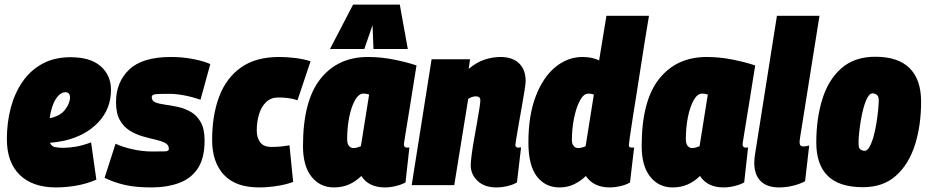

<svg xmlns="http://www.w3.org/2000/svg" viewBox="-20 -809 4056 839"><path d="M401 -24Q360 -6 314 2Q268 10 225 10Q122 10 66 -45Q10 -100 10 -201Q10 -273 27 -337.5Q44 -402 78.5 -452Q113 -502 165.5 -530.5Q218 -559 288 -559Q375 -559 420 -519.5Q465 -480 465 -416Q465 -333 409 -274Q353 -215 260 -194Q227 -187 198 -185Q205 -170 219.5 -166.5Q234 -163 258 -163Q279 -163 310.5 -168Q342 -173 378 -187ZM266 -406Q243 -406 224 -376.5Q205 -347 197 -293Q207 -294 215 -297Q248 -307 266.5 -332.5Q285 -358 286 -382Q286 -406 266 -406Z M437 -32 485 -181Q514 -167 558 -157Q602 -147 644 -147Q682 -147 700 -147.5Q718 -148 718 -158Q718 -176 701.5 -184.5Q685 -193 658.5 -199Q632 -205 602.5 -213.5Q573 -222 546.5 -238.5Q520 -255 503.5 -284.5Q487 -314 487 -363Q487 -450 544.5 -505Q602 -560 727 -560Q778 -560 824 -551Q870 -542 899 -529L856 -373Q823 -385 786.5 -392Q750 -399 719 -399Q679 -399 661 -397.5Q643 -396 643 -385Q643 -368 659.5 -361.5Q676 -355 702.5 -351.5Q729 -348 758.5 -341.5Q788 -335 814 -320Q840 -305 857 -275.5Q874 -246 874 -195Q874 -117 844 -72.5Q814 -28 761.5 -9Q709 10 641 10Q571 10 523 -1.5Q475 -13 437 -32Z M1112 10Q1010 10 958.5 -45Q907 -100 907 -197Q907 -306 938 -387.5Q969 -469 1033.5 -514.5Q1098 -560 1200 -560Q1238 -560 1274.5 -555Q1311 -550 1337 -541L1280 -371Q1259 -378 1238.5 -380.5Q1218 -383 1196 -383Q1164 -383 1143 -363Q1122 -343 1112 -310Q1102 -277 1102 -239Q1102 -207 1117 -187Q1132 -167 1166 -167Q1186 -167 1203.5 -168.5Q1221 -170 1245 -174L1261 -14Q1229 -2 1188 4Q1147 10 1112 10Z M1662 10Q1591 10 1559 -40Q1533 -15 1504 -2.5Q1475 10 1439 10Q1379 10 1341.5 -36.5Q1304 -83 1304 -171Q1304 -368 1380 -464Q1456 -560 1588 -560Q1645 -560 1702 -548.5Q1759 -537 1800 -523Q1785 -428 1775 -366.5Q1765 -305 1759 -268Q1753 -231 1750 -212.5Q1747 -194 1746 -187Q1745 -180 1745 -179Q1745 -164 1758 -164Q1760 -164 1763 -164Q1766 -164 1769 -165L1752 -12Q1737 -3 1711.5 3.5Q1686 10 1662 10ZM1557 -170 1593 -396Q1587 -398 1580.5 -399Q1574 -400 1568 -400Q1548 -400 1532 -372.5Q1516 -345 1506.5 -299.5Q1497 -254 1497 -200Q1497 -181 1505 -171.5Q1513 -162 1524 -162Q1532 -162 1541 -164.5Q1550 -167 1557 -170ZM1422 -595 1523 -789H1727L1762 -595H1612L1608 -699L1572 -595Z M1866 -550H2034L2028 -508Q2064 -538 2099 -549Q2134 -560 2167 -560Q2219 -560 2248 -532.5Q2277 -505 2277 -454Q2277 -445 2272.5 -415.5Q2268 -386 2261 -347.5Q2254 -309 2247.5 -271Q2241 -233 2236.5 -206.5Q2232 -180 2232 -176Q2232 -164 2245 -164Q2248 -164 2251 -164.5Q2254 -165 2257 -165L2239 -12Q2223 -2 2198 4Q2173 10 2149 10Q2097 10 2067 -18.5Q2037 -47 2037 -87Q2037 -102 2041 -132.5Q2045 -163 2051.5 -200Q2058 -237 2064.5 -273Q2071 -309 2075 -335.5Q2079 -362 2079 -370Q2079 -388 2060 -388Q2043 -388 2026 -377L1965 0H1779Z M2644 10Q2574 10 2540 -40Q2519 -19 2490 -4.5Q2461 10 2425 10Q2363 10 2326 -38Q2289 -86 2289 -186Q2289 -306 2321.5 -389.5Q2354 -473 2407.5 -516.5Q2461 -560 2525 -560Q2568 -560 2598 -545L2630 -740H2816Q2816 -740 2811 -710.5Q2806 -681 2798 -631.5Q2790 -582 2781 -523Q2772 -464 2762.5 -404.5Q2753 -345 2745 -294.5Q2737 -244 2732.5 -211.5Q2728 -179 2728 -175Q2728 -164 2740 -164Q2742 -164 2745 -164Q2748 -164 2751 -165L2733 -12Q2718 -2 2692.5 4Q2667 10 2644 10ZM2506 -162Q2521 -162 2539 -170L2575 -396Q2569 -398 2563 -399Q2557 -400 2551 -400Q2530 -400 2513.5 -368.5Q2497 -337 2488 -290.5Q2479 -244 2479 -196Q2479 -181 2486.5 -171.5Q2494 -162 2506 -162Z M3142 10Q3071 10 3039 -40Q3013 -15 2984 -2.5Q2955 10 2919 10Q2859 10 2821.5 -36.5Q2784 -83 2784 -171Q2784 -368 2860 -464Q2936 -560 3068 -560Q3125 -560 3182 -548.5Q3239 -537 3280 -523Q3265 -428 3255 -366.5Q3245 -305 3239 -268Q3233 -231 3230 -212.5Q3227 -194 3226 -187Q3225 -180 3225 -179Q3225 -164 3238 -164Q3240 -164 3243 -164Q3246 -164 3249 -165L3232 -12Q3217 -3 3191.5 3.5Q3166 10 3142 10ZM3037 -170 3073 -396Q3067 -398 3060.5 -399Q3054 -400 3048 -400Q3028 -400 3012 -372.5Q2996 -345 2986.5 -299.5Q2977 -254 2977 -200Q2977 -181 2985 -171.5Q2993 -162 3004 -162Q3012 -162 3021 -164.5Q3030 -167 3037 -170Z M3375 -740H3561L3476 -207Q3474 -194 3474 -187Q3474 -169 3490 -169Q3500 -169 3516 -173L3498 -17Q3476 -5 3445.5 2.5Q3415 10 3385 10Q3331 10 3303.5 -18Q3276 -46 3276 -98Q3276 -118 3281 -145Z M3751 9Q3647 9 3597 -40.5Q3547 -90 3547 -186Q3547 -291 3573.5 -376Q3600 -461 3657 -511Q3714 -561 3805 -561Q3905 -561 3955 -511Q4005 -461 4005 -365Q4005 -260 3978 -175.5Q3951 -91 3895 -41Q3839 9 3751 9ZM3759 -150Q3770 -150 3780 -168Q3790 -186 3797.5 -213.5Q3805 -241 3810 -272Q3815 -303 3817.5 -330Q3820 -357 3820 -373Q3819 -390 3810.5 -395.5Q3802 -401 3792 -401Q3781 -401 3771 -383Q3761 -365 3753.5 -337.5Q3746 -310 3741 -279Q3736 -248 3733.5 -221Q3731 -194 3732 -178Q3732 -161 3740.5 -155.5Q3749 -150 3759 -150Z"/></svg>

Font: Georama Semi Condensed Black
Style: Italic
Weight: 900
Width: 4
Italic angle: -9°
Designer: Jean-Baptiste Levee
Foundry: Production Type
Version: Version 1.000